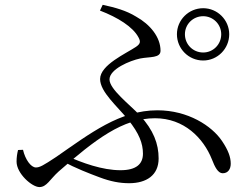

<svg xmlns="http://www.w3.org/2000/svg" viewBox="-20 -766 1040 795"><path d="M821.3 -515.5C880.5 -515.5 929.1 -564.1 929.1 -624.2C929.1 -683.4 880.5 -732 821.3 -732C761.2 -732 712.6 -683.4 712.6 -624.2C712.6 -564.1 761.2 -515.5 821.3 -515.5ZM514.4 -7.4C586.1 -7.4 636.8 -40.1 636.8 -109.9C636.8 -170.8 615.5 -226.9 559.7 -288C516.8 -333.3 433.4 -396.3 433.4 -437.1C433.4 -479.9 518.2 -515.1 560.5 -523.8C600.1 -531.7 644.7 -524.7 644.7 -555.9C644.7 -612.2 601.5 -665 543.8 -697C502.1 -722.8 455.7 -735.1 405.2 -746.1L393.9 -722.2C468.5 -693.5 530.2 -654.8 553.2 -611.7C563.1 -593.6 561.6 -584.7 542.8 -571.9C502.8 -544.8 394.5 -497.3 394.5 -438.7C394.5 -385 466.5 -325.4 510.7 -270.1C556.3 -213.7 571.9 -171.9 571.9 -129.7C571.9 -87 544.4 -61.2 478.9 -61.2C403.6 -61.2 320.1 -91.6 254.4 -121.2L237.5 -99.2C295.6 -68.3 348.1 -48.3 392.1 -31.8C437.3 -14.7 475.9 -7.4 514.4 -7.4ZM143.2 8.6C173.4 8.6 186.6 -23.4 222.9 -56C374 -188.3 488.4 -276.4 621.9 -276.4C741.9 -276.4 822.1 -194.8 857.4 -106.2C869.3 -75.2 882.5 -48.6 902 -48.6C925 -48.6 935.4 -66.9 935.4 -88.2C935.4 -115.7 924.9 -144.2 899.3 -182.2C857 -245 758.3 -309.3 631.7 -309.3C476.1 -309.3 353.6 -213.9 213.5 -116.8C159.1 -80.7 144.4 -72.6 128.7 -72.6C107.9 -72.6 84.4 -105.9 75.3 -145.7L54.7 -144.9C50.8 -129 48.6 -114.4 48.6 -96.6C48.6 -47.8 112.1 8.6 143.2 8.6ZM821.3 -548.6C779.1 -548.6 745.7 -582 745.7 -624.2C745.7 -665.5 779.1 -698.9 821.3 -698.9C862.6 -698.9 896 -665.5 896 -624.2C896 -582 862.6 -548.6 821.3 -548.6Z"/></svg>

Font: Source Han Serif CN VF
Style: Regular
Weight: 250
Designer: Ryoko NISHIZUKA 西塚涼子 (kana & ideographs); Frank Grießhammer (Latin, Greek & Cyrillic); Wenlong ZHANG 张文龙 (bopomofo); San
Foundry: Adobe
Version: Version 2.002;hotconv 1.1.0;makeotfexe 2.6.0